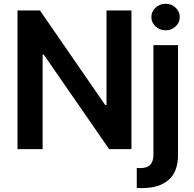

<svg xmlns="http://www.w3.org/2000/svg" viewBox="-20 -782 1019 1007"><path d="M901.1 -643.3Q879.4 -623 848.6 -623Q817.9 -623 795.9 -643.3Q773.9 -663.6 773.9 -692.4Q773.9 -721.2 795.9 -741.7Q817.9 -762.2 848.6 -762.2Q879.4 -762.2 901.1 -741.7Q922.9 -721.2 922.9 -692.4Q922.9 -663.6 901.1 -643.3ZM669.4 -727.1V0H552.2L209.5 -495.6H203.6V0H71.8V-727.1H189.5L531.7 -231.4H538.6V-727.1ZM784.7 -545.4H913.6V31.2Q913.6 118.2 864.5 161.4Q815.4 204.6 723.6 204.6Q715.8 204.6 697.3 203.6V99.1Q704.6 99.6 715.8 99.6Q752 99.6 768.3 82Q784.7 64.5 784.7 29.3Z"/></svg>

Font: Interop SemBd
Style: Regular
Weight: 600
Designer: Rasmus Andersson, Google, Jang Haemin
Foundry: jhaemin
Version: Version 1.007